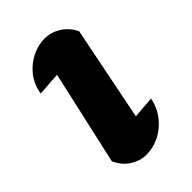

<svg xmlns="http://www.w3.org/2000/svg" viewBox="-166 -575 647 647"><g transform="rotate(-45 157.5 -251.0)"><path d="M190 -36 159 -104Q193 -107 223 -109.5Q253 -112 283 -114Q275 -76 253 -48.5Q231 -21 201 -6Q171 9 139 9Q109 9 82 -8Q55 -25 40 -58L132 -468L153 -397Q118 -395 89.5 -393Q61 -391 32 -389Q38 -427 59.5 -454Q81 -481 111 -496Q141 -511 172 -511Q202 -511 229 -494.5Q256 -478 272 -446Z"/></g></svg>

Font: Piazzolla Thin Black
Style: Italic
Weight: 900
Italic angle: -11.3°
Version: Version 2.005